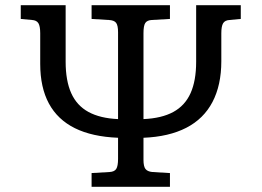

<svg xmlns="http://www.w3.org/2000/svg" viewBox="-20 -720 1008 740"><path d="M333 0V-53L402 -57Q421 -58 428 -69Q435 -80 435 -108V-189Q335 -193 268.5 -226Q202 -259 168.5 -321Q135 -383 135 -474V-592Q135 -619 128 -630.5Q121 -642 103 -643L60 -647V-700H233V-482Q233 -409 254.5 -361Q276 -313 321 -288.5Q366 -264 435 -261V-596Q435 -622 427.5 -632Q420 -642 399 -643L333 -647V-700H635V-647L565 -643Q547 -642 540 -631.5Q533 -621 533 -592V-261Q603 -264 648 -288.5Q693 -313 714.5 -361Q736 -409 736 -482V-700H908V-647L865 -643Q847 -642 840 -630.5Q833 -619 833 -592V-484Q833 -392 799 -327Q765 -262 698 -227.5Q631 -193 533 -189V-104Q533 -79 540.5 -69Q548 -59 567 -57L635 -53V0Z"/></svg>

Font: Literata Variable Black
Style: Regular
Weight: 900
Designer: Latin by Veronika Burian and Jose Scaglione. Greek by Irene Vlachou. Cyrillic by Vera Evstafieva.
Foundry: TypeTogether
Version: Version 3.021